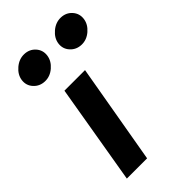

<svg xmlns="http://www.w3.org/2000/svg" viewBox="-215 -763 831 831"><g transform="rotate(-45 200.0 -347.5)"><path d="M246 -623Q250 -652 276 -674Q302 -696 333 -695Q364 -694 383.5 -672Q403 -650 399 -620Q395 -591 369.5 -569Q344 -547 313 -548Q282 -549 262 -571Q242 -593 246 -623ZM22 -623Q26 -652 52 -674Q78 -696 109 -695Q140 -694 159.5 -672Q179 -650 175 -620Q171 -591 145.5 -569Q120 -547 89 -548Q58 -549 38 -571Q18 -593 22 -623ZM120 -460H246L166 0H42Z"/></g></svg>

Font: Jost* 600 Semi
Style: Italic
Weight: 600
Italic angle: -10°
Version: Version 3.500